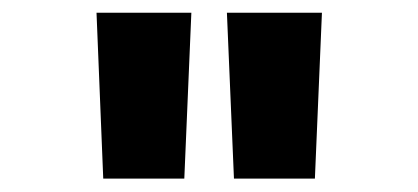

<svg xmlns="http://www.w3.org/2000/svg" viewBox="-20 -727 647 297"><path d="M341.9 -450.7 331 -707.3H478L467.1 -450.7ZM139.7 -450.7 129.3 -707.3H276L265.1 -450.7Z"/></svg>

Font: Panamera Thin
Style: Regular
Weight: 100
Designer: Bastien Sozeau
Foundry: NBR — Bastien Sozeau
Version: Version 3.003;gftools[0.9.33]